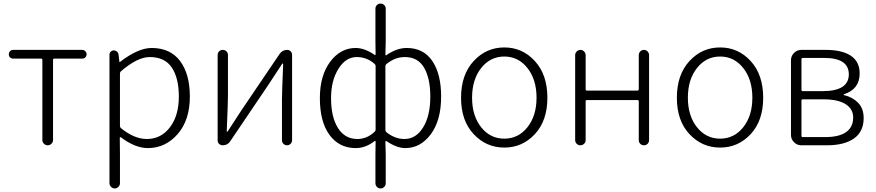

<svg xmlns="http://www.w3.org/2000/svg" viewBox="-20 -812 4893 1073"><path d="M216.8 -29.3V-476.6Q216.8 -484.4 210 -484.4H53.7Q43 -484.4 36.1 -491.2Q29.3 -498 29.3 -508.3Q29.3 -518.6 36.1 -525.9Q43 -533.2 53.7 -533.2H439.5Q449.2 -533.2 456.5 -525.9Q463.9 -518.6 463.9 -508.3Q463.9 -498 456.5 -491.2Q449.2 -484.4 439.5 -484.4H283.2Q276.4 -484.4 276.4 -476.6V-29.3Q276.4 -17.6 267.6 -8.8Q258.8 0 246.6 0Q234.4 0 225.6 -8.8Q216.8 -17.6 216.8 -29.3Z M591.8 211.9V-505.9Q591.8 -516.6 599.1 -523.4Q606.4 -530.3 616.2 -530.3Q626 -530.3 633.8 -523.4Q641.6 -516.6 642.6 -506.8L647.5 -465.8Q647.5 -464.8 648.4 -464.8Q649.4 -464.8 650.4 -465.8Q752 -543.9 827.1 -543.9Q931.6 -543.9 986.3 -471.2Q1041 -398.4 1041 -272.5Q1041 -140.6 972.7 -62.5Q904.3 15.6 806.6 15.6Q735.4 15.6 655.3 -44.9Q653.3 -45.9 651.4 -44.9Q649.4 -43.9 649.4 -42L650.4 48.8V211.9Q650.4 223.6 641.6 232.4Q632.8 241.2 621.1 241.2Q609.4 241.2 600.6 232.4Q591.8 223.6 591.8 211.9ZM800.8 -35.2Q879.9 -35.2 929.7 -100.6Q979.5 -166 979.5 -272.5Q979.5 -375 940.4 -434.1Q901.4 -493.2 816.4 -493.2Q748 -493.2 655.3 -413.1Q650.4 -408.2 650.4 -401.4V-107.4Q650.4 -100.6 656.2 -95.7Q730.5 -35.2 800.8 -35.2Z M1224.6 0Q1212.9 0 1204.6 -7.8Q1196.3 -15.6 1196.3 -27.3V-504.9Q1196.3 -516.6 1204.6 -524.9Q1212.9 -533.2 1225.1 -533.2Q1237.3 -533.2 1245.6 -524.9Q1253.9 -516.6 1253.9 -504.9V-276.4Q1253.9 -240.2 1247.1 -78.1Q1247.1 -76.2 1249.5 -76.2Q1252 -76.2 1252.9 -78.1Q1263.7 -94.7 1290 -135.3Q1316.4 -175.8 1327.1 -192.4L1542 -509.8Q1557.6 -533.2 1585 -533.2Q1596.7 -533.2 1604.5 -524.9Q1612.3 -516.6 1612.3 -505.9V-28.3Q1612.3 -16.6 1604 -8.3Q1595.7 0 1584 0Q1572.3 0 1564 -8.3Q1555.7 -16.6 1555.7 -28.3V-255.9Q1555.7 -293 1562.5 -454.1Q1562.5 -457 1560.1 -457Q1557.6 -457 1556.6 -455.1Q1541 -431.6 1482.4 -341.8L1266.6 -22.5Q1252 0 1224.6 0Z M2078.1 211.9V52.7L2079.1 -20.5Q2079.1 -23.4 2077.1 -24.4Q2075.2 -25.4 2073.2 -23.4Q2023.4 15.6 1967.8 15.6Q1876 15.6 1821.8 -57.6Q1767.6 -130.9 1767.6 -263.7Q1767.6 -389.6 1825.2 -466.8Q1882.8 -543.9 1967.8 -543.9Q2016.6 -543.9 2073.2 -505.9Q2075.2 -503.9 2077.1 -504.9Q2079.1 -505.9 2079.1 -508.8L2078.1 -580.1V-763.7Q2078.1 -775.4 2086.4 -783.7Q2094.7 -792 2106.9 -792Q2119.1 -792 2127.4 -783.7Q2135.7 -775.4 2135.7 -763.7V-580.1L2133.8 -506.8Q2133.8 -503.9 2135.7 -502.9Q2137.7 -502 2139.6 -503.9Q2197.3 -543.9 2252.9 -543.9Q2346.7 -543.9 2396 -471.2Q2445.3 -398.4 2445.3 -272.5Q2445.3 -139.6 2387.7 -62Q2330.1 15.6 2245.1 15.6Q2197.3 15.6 2139.6 -23.4Q2137.7 -24.4 2135.7 -23.4Q2133.8 -22.5 2133.8 -19.5L2135.7 52.7V211.9Q2135.7 223.6 2127.4 232.4Q2119.1 241.2 2106.9 241.2Q2094.7 241.2 2086.4 232.4Q2078.1 223.6 2078.1 211.9ZM1977.5 -35.2Q2030.3 -35.2 2073.2 -75.2Q2079.1 -80.1 2079.1 -87.9V-443.4Q2079.1 -450.2 2073.2 -455.1Q2030.3 -493.2 1973.6 -493.2Q1912.1 -493.2 1871.1 -427.2Q1830.1 -361.3 1830.1 -263.7Q1830.1 -158.2 1868.7 -96.7Q1907.2 -35.2 1977.5 -35.2ZM2240.2 -35.2Q2304.7 -35.2 2344.7 -100.1Q2384.8 -165 2384.8 -272.5Q2384.8 -374 2350.1 -433.6Q2315.4 -493.2 2242.2 -493.2Q2187.5 -493.2 2139.6 -454.1Q2133.8 -449.2 2133.8 -442.4V-85.9Q2133.8 -78.1 2139.6 -73.2Q2186.5 -35.2 2240.2 -35.2Z M2556.6 -265.6Q2556.6 -394.5 2627 -470.7Q2697.3 -546.9 2798.3 -546.9Q2899.4 -546.9 2969.2 -470.7Q3039.1 -394.5 3039.1 -265.6Q3039.1 -137.7 2969.2 -62.5Q2899.4 12.7 2798.3 12.7Q2697.3 12.7 2627 -62.5Q2556.6 -137.7 2556.6 -265.6ZM2668.9 -101.1Q2719.7 -37.1 2798.3 -37.1Q2877 -37.1 2927.7 -101.1Q2978.5 -165 2978.5 -266.1Q2978.5 -367.2 2927.7 -431.6Q2877 -496.1 2798.3 -496.1Q2719.7 -496.1 2668.9 -431.6Q2618.2 -367.2 2618.2 -266.1Q2618.2 -165 2668.9 -101.1Z M3194.3 -29.3V-503.9Q3194.3 -515.6 3203.1 -524.4Q3211.9 -533.2 3223.6 -533.2Q3235.4 -533.2 3244.1 -524.4Q3252.9 -515.6 3252.9 -503.9V-313.5Q3252.9 -305.7 3259.8 -305.7H3542Q3549.8 -305.7 3549.8 -313.5V-503.9Q3549.8 -515.6 3558.1 -524.4Q3566.4 -533.2 3578.6 -533.2Q3590.8 -533.2 3599.1 -524.4Q3607.4 -515.6 3607.4 -503.9V-29.3Q3607.4 -16.6 3599.1 -8.3Q3590.8 0 3578.6 0Q3566.4 0 3558.1 -8.3Q3549.8 -16.6 3549.8 -29.3V-246.1Q3549.8 -252.9 3542 -252.9H3259.8Q3252.9 -252.9 3252.9 -246.1V-29.3Q3252.9 -16.6 3244.1 -8.3Q3235.4 0 3223.6 0Q3211.9 0 3203.1 -8.3Q3194.3 -16.6 3194.3 -29.3Z M3762.7 -265.6Q3762.7 -394.5 3833 -470.7Q3903.3 -546.9 4004.4 -546.9Q4105.5 -546.9 4175.3 -470.7Q4245.1 -394.5 4245.1 -265.6Q4245.1 -137.7 4175.3 -62.5Q4105.5 12.7 4004.4 12.7Q3903.3 12.7 3833 -62.5Q3762.7 -137.7 3762.7 -265.6ZM3875 -101.1Q3925.8 -37.1 4004.4 -37.1Q4083 -37.1 4133.8 -101.1Q4184.6 -165 4184.6 -266.1Q4184.6 -367.2 4133.8 -431.6Q4083 -496.1 4004.4 -496.1Q3925.8 -496.1 3875 -431.6Q3824.2 -367.2 3824.2 -266.1Q3824.2 -165 3875 -101.1Z M4458 0Q4434.6 0 4417.5 -17.1Q4400.4 -34.2 4400.4 -57.6V-475.6Q4400.4 -499 4417.5 -516.1Q4434.6 -533.2 4458 -533.2H4595.7Q4685.5 -533.2 4734.9 -500.5Q4784.2 -467.8 4784.2 -401.4Q4784.2 -313.5 4696.3 -285.2Q4694.3 -285.2 4694.3 -283.2Q4694.3 -281.2 4697.3 -280.3Q4744.1 -269.5 4775.4 -237.8Q4806.6 -206.1 4806.6 -152.3Q4806.6 -76.2 4752.4 -38.1Q4698.2 0 4601.6 0ZM4459 -310.5Q4459 -302.7 4465.8 -302.7H4577.1Q4723.6 -302.7 4723.6 -396.5Q4723.6 -488.3 4585.9 -488.3H4465.8Q4459 -488.3 4459 -480.5ZM4459 -53.7Q4459 -45.9 4465.8 -45.9H4591.8Q4668.9 -45.9 4708.5 -73.7Q4748 -101.6 4748 -155.3Q4748 -203.1 4705.6 -230Q4663.1 -256.8 4584 -256.8H4465.8Q4459 -256.8 4459 -250Z"/></svg>

Font: Gen Jyuu Gothic P Light
Style: Regular
Weight: 200
Designer: [Source Han Sans]
Ryoko NISHIZUKA  (kana & ideographs); Paul D. Hunt (Latin, Greek & Cyrillic); Wenlong ZHANG  (bopomofo
Version: Version 1.002.20150607